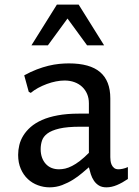

<svg xmlns="http://www.w3.org/2000/svg" viewBox="-20 -802 601 832"><path d="M365.2 -77.1Q353 -66.9 335.7 -52Q318.4 -37.1 296.6 -23.4Q274.9 -9.8 249.3 0Q223.6 9.8 194.8 9.8Q168.9 9.8 144.3 0.7Q119.6 -8.3 100.6 -26.1Q81.5 -43.9 70.1 -70.3Q58.6 -96.7 58.6 -130.9Q58.6 -151.9 63.7 -173.3Q68.8 -194.8 81.1 -214.6Q93.3 -234.4 113 -251.7Q132.8 -269 161.9 -282Q190.9 -294.9 230.5 -302.2Q270 -309.6 321.3 -309.6H365.2V-354.5Q365.2 -377 357.4 -395Q349.6 -413.1 335.7 -426Q321.8 -439 302.5 -446Q283.2 -453.1 259.8 -453.1Q242.2 -453.1 222.4 -449.2Q202.6 -445.3 182.9 -438Q163.1 -430.7 145 -420.9Q127 -411.1 113.3 -399.4L104.5 -404.3L85 -475.6Q113.3 -491.2 139.6 -501.2Q166 -511.2 190.2 -517.1Q214.4 -522.9 236.3 -525.1Q258.3 -527.3 278.3 -527.3Q369.6 -527.3 413.8 -489.5Q458 -451.7 458 -376V-121.1Q458 -114.7 459 -105.7Q460 -96.7 463.6 -88.4Q467.3 -80.1 474.4 -74.2Q481.4 -68.4 493.7 -68.4Q500.5 -68.4 511.7 -70.6Q522.9 -72.8 534.2 -78.1V-26.4Q510.7 -10.3 487.1 -0.2Q463.4 9.8 441.4 9.8Q421.4 9.8 408.4 1.7Q395.5 -6.3 387 -19Q378.4 -31.7 373.5 -47.1Q368.7 -62.5 365.2 -77.1ZM365.2 -252.9H328.1Q271 -252.9 237.1 -244.9Q203.1 -236.8 185.3 -223.4Q167.5 -210 161.9 -192.4Q156.2 -174.8 156.2 -155.8Q156.2 -135.3 162.1 -119.1Q168 -103 178.5 -91.6Q189 -80.1 203.6 -74.2Q218.3 -68.4 235.4 -68.4Q248.5 -68.4 262.5 -71.5Q276.4 -74.7 292.2 -82.8Q308.1 -90.8 325.9 -104.5Q343.8 -118.2 365.2 -139.6ZM116.2 -605.5 226.6 -782.2H320.8L431.2 -605.5H357.4L272.5 -721.7L187.5 -605.5Z"/></svg>

Font: Proza Libre
Style: Regular
Weight: 400
Designer: Jasper de Waard
Foundry: Jasper de Waard
Version: Version 1.001; ttfautohint (v1.4.1.8-43bc)